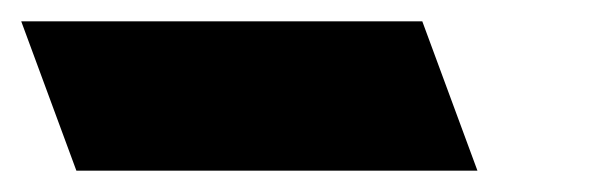

<svg xmlns="http://www.w3.org/2000/svg" viewBox="-187 -450 577 180"><path d="M-45.4 -290H-115.4L-167.1 -430H-97.1H138.9H208.9L260.6 -290H190.6Z"/></svg>

Font: Nordica Plus
Style: NordicaClassicRgCondOpObl
Weight: 500
Version: Version 1.01